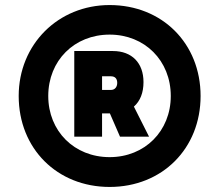

<svg xmlns="http://www.w3.org/2000/svg" viewBox="-20 -730 836 760"><path d="M414 10C622 10 774 -142 774 -350C774 -558 622 -710 414 -710C210 -710 54 -554 54 -350C54 -142 206 10 414 10ZM414 -108C274 -108 171 -211 171 -350C171 -490 274 -593 414 -593C553 -593 656 -490 656 -350C656 -211 553 -108 414 -108ZM274 -189H384V-281H415L455 -189H570L510 -308C535 -330 548 -363 548 -405C548 -481 502 -528 427 -528H274ZM419 -374H384V-428H419C435 -428 444 -419 444 -402C444 -386 435 -374 419 -374Z"/></svg>

Font: Fixel Display 20240404 Black
Style: Italic
Weight: 900
Italic angle: -10°
Designer: AlfaBravo + MacPaw
Foundry: Kyrylo Tkachov, Marchela Mozhyna, Serhii Makarenko, Maria Weinstein, Zakhar Kryvoshyya
Version: Version 1.211;Glyphs 3.2 (3225)